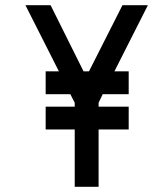

<svg xmlns="http://www.w3.org/2000/svg" viewBox="-20 -720 627 740"><path d="M360 0V-221H476V-309H360V-324L376 -357H476V-445H421L550 -700H452L323 -445H302L175 -700H78L207 -445H156V-357H251L268 -324V-309H156V-221H268V0Z"/></svg>

Font: Advent Pro
Style: SemiBold
Weight: 600
Designer: Andreas Kalpakidis
Foundry: Andreas Kalpakidis
Version: Version 2.002 2008